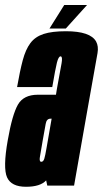

<svg xmlns="http://www.w3.org/2000/svg" viewBox="-42 -728 404 753"><path d="M143.5 0 139 -20.5Q116 4.5 60 4.5Q2.5 4.5 -14.2 -32.2Q-31 -69 -11.5 -178.5Q6 -278.5 28.2 -317.5Q50.5 -356.5 106.5 -356.5H177.5L181 -378.5Q194.5 -453 199.5 -480Q203.5 -503.5 197.5 -506.5Q196.5 -507 195.5 -507Q187.5 -507 181.2 -482.2Q175 -457.5 163 -386.5H25Q36 -449.5 47.2 -491.8Q58.5 -534 77.2 -559Q96 -584 129 -594.8Q162 -605.5 216.5 -605.5Q312.5 -605.5 335 -565Q345 -546.5 340.5 -520Q325 -434.5 301 -298L248.5 0ZM140.5 -147.5 160.5 -262.5H156Q140.5 -262.5 137.2 -242.2Q134 -222 126 -180Q119 -138 115 -115.5Q111.5 -97.5 117 -94Q118.5 -93.5 120 -93.5Q128 -93.5 131.8 -105.8Q135.5 -118 140.5 -147.5ZM152 -616 210 -708.5H299.5L216 -616Z"/></svg>

Font: Anybody UltraCondensed Regular
Style: Bold Italic
Weight: 700
Width: 1
Italic angle: -10°
Designer: Tyler Finck
Foundry: Etcetera Type Company
Version: Version 1.010; ttfautohint (v1.8.3) -l 8 -r 50 -G 200 -x 14 